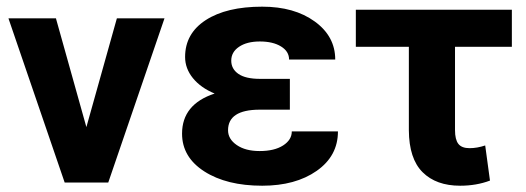

<svg xmlns="http://www.w3.org/2000/svg" viewBox="-20 -558 1607 587"><path d="M151.4 -500.5 244.1 -169.4 336.9 -500.5 337.4 -502H339.4H480H482.9L481.9 -499L311.5 -1.5L311 0H309.6H179.2H177.7L177.2 -1.5L6.8 -499L5.9 -502H8.8H149.4H151.4Z M536.6 -149.4Q536.6 -239.3 636.2 -272Q593.8 -289.6 569.8 -319.1Q545.9 -348.6 545.9 -383.8Q545.9 -455.6 609.1 -496.6Q672.4 -537.6 781.7 -537.6Q879.9 -537.6 942.4 -492.2Q1004.9 -446.8 1004.9 -376H863.8Q863.8 -400.9 839.1 -416Q814.5 -431.2 774.4 -431.2Q734.9 -431.2 710.9 -415Q687 -398.9 687 -372.6Q687 -347.2 709 -332Q731 -316.9 774.9 -316.9H866.2V-222.7H772.9Q677.2 -222.2 677.2 -159.7Q677.2 -132.8 703.9 -114.5Q730.5 -96.2 773.9 -96.2Q818.8 -96.2 845.5 -113.3Q872.1 -130.4 872.1 -156.2H1013.2Q1013.2 -81.1 948.2 -35.6Q883.3 9.8 781.7 9.8Q672.9 9.8 604.7 -33.9Q536.6 -77.6 536.6 -149.4Z M1544.9 -415H1371.1V-160.2Q1371.1 -131.3 1381.3 -118.2Q1391.6 -105 1415.5 -105Q1438.5 -105 1463.4 -113.3L1478 -5.9Q1436.5 9.8 1386.7 9.8Q1313.5 9.8 1272 -31.5Q1230.5 -72.8 1230 -159.7V-415H1067.9V-528.3H1544.9Z"/></svg>

Font: MAUL Bold
Style: Bold
Weight: 700
Designer: MAUL
Version: Version 1.0; 2020; ttfautohint (v1.8.3)